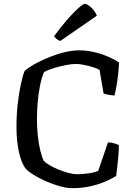

<svg xmlns="http://www.w3.org/2000/svg" viewBox="-20 -983 705 1003"><path d="M357 0Q328 0 291 -10.5Q254 -21 218 -37Q182 -53 155 -70Q128 -87 116 -100Q92 -129 79 -188.5Q66 -248 66 -321Q66 -381 72.5 -439Q79 -497 89 -543.5Q99 -590 109 -613Q131 -632 165 -650.5Q199 -669 239 -685Q279 -701 319 -710.5Q359 -720 394 -720Q433 -720 473 -710.5Q513 -701 547 -686Q581 -671 602 -656Q599 -597 591.5 -551.5Q584 -506 578 -484Q554 -486 540.5 -489Q527 -492 521 -495L500 -618Q486 -626 463 -633Q440 -640 416.5 -644.5Q393 -649 377 -649Q355 -649 324 -643Q293 -637 262 -627.5Q231 -618 210 -607Q198 -579 189.5 -537.5Q181 -496 177 -450Q173 -404 173 -360Q173 -315 177.5 -273.5Q182 -232 190 -198.5Q198 -165 208 -143Q217 -133 238 -120.5Q259 -108 285 -97.5Q311 -87 336.5 -80Q362 -73 382 -73Q400 -73 421.5 -75Q443 -77 462.5 -81Q482 -85 493 -90L544 -239Q562 -239 577.5 -234Q593 -229 601 -225Q601 -200 598.5 -171.5Q596 -143 593 -115Q590 -87 587 -64Q568 -52 534 -36.5Q500 -21 455 -10.5Q410 0 357 0ZM295 -769Q283 -773 274.5 -780.5Q266 -788 262 -793Q298 -843 331.5 -881Q365 -919 390 -941Q415 -963 424 -963Q432 -963 445 -953.5Q458 -944 469.5 -929.5Q481 -915 486 -901Z"/></svg>

Font: Texturina 12pt
Style: Regular
Weight: 400
Designer: Guillermo Torres Carreño
Foundry: Omnibus-Type
Version: Version 1.002